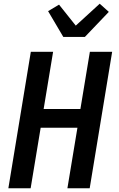

<svg xmlns="http://www.w3.org/2000/svg" viewBox="-20 -1014 640 1034"><path d="M25 0 146 -735H266L215 -427H413L464 -735H584L463 0H343L397 -326H199L145 0ZM321 -815 239 -954 298 -989 388 -876 517 -994 566 -950 437 -815Z"/></svg>

Font: Iosevka Aile
Style: Bold Italic
Weight: 700
Italic angle: -9°
Designer: Belleve Invis
Foundry: Belleve Invis
Version: Version 28.0.1; ttfautohint (v1.8.4)